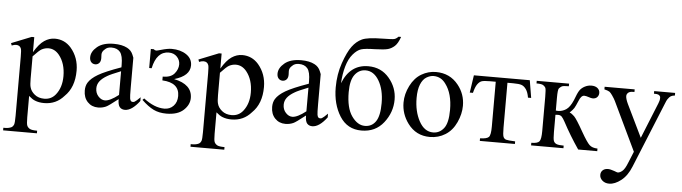

<svg xmlns="http://www.w3.org/2000/svg" viewBox="-54 -887 4703 1324"><g transform="rotate(5 2297.0 -225.5)"><path d="M-1 -390 137 -445H155V-341Q190 -400 225 -423.5Q260 -447 298 -447Q366 -447 411 -395Q466 -330 466 -240Q466 -124 399 -60Q345 2 262 2Q226 2 199 -9Q180 -16 155 -38V110Q155 156 161 168.5Q167 181 180.5 188.5Q194 196 231 196V214H-3V196H9Q36 196 55 186Q64 180 69 168Q74 156 74 107V-302Q74 -346 70 -357.5Q66 -369 57.5 -375Q49 -381 35 -381Q23 -381 5 -374ZM155 -312V-158Q155 -116 160 -99Q167 -71 193.5 -49.5Q220 -28 260 -28Q309 -28 339 -66Q379 -116 379 -194Q379 -283 334 -339Q303 -377 260 -377Q236 -377 213 -365Q196 -356 155 -312Z M772 -70Q706 -18 689 -11Q664 0 635 0Q591 0 562.5 -30Q534 -60 534 -109Q534 -141 548 -164Q567 -195 614.5 -223Q662 -251 772 -290V-307Q772 -371 752 -395.5Q732 -420 692 -420Q663 -420 647 -403Q627 -387 627 -366L628 -340Q628 -318 617 -306.5Q606 -295 590 -295Q573 -295 562 -307Q551 -319 551 -340Q551 -380 591.5 -413.5Q632 -447 706 -447Q763 -447 799 -428Q828 -413 840 -383L848 -363V-156Q848 -95 850.5 -81.5Q853 -68 858 -63.5Q863 -59 871 -59Q878 -59 883 -62Q894 -68 922 -96V-70Q869 0 821 0Q798 0 785 -15Q772 -30 772 -70ZM772 -99V-263Q701 -235 680 -222Q645 -202 628.5 -180Q612 -158 612 -131Q612 -98 632.5 -75.5Q653 -53 678 -53Q713 -53 772 -99Z M963 -302V-434H983Q991 -426 1001 -426Q1007 -426 1034 -434Q1079 -447 1106 -447Q1167 -447 1208 -419.5Q1249 -392 1249 -345Q1249 -272 1141 -241Q1267 -215 1267 -121Q1267 -74 1226.5 -36.5Q1186 1 1108 1Q1057 1 1019 -17.5Q981 -36 936 -79L947 -90Q1022 -32 1091 -32Q1129 -32 1154 -58Q1179 -84 1179 -127Q1179 -219 1061 -225V-251Q1117 -251 1142 -281Q1167 -311 1167 -345Q1167 -375 1145.5 -397.5Q1124 -420 1089 -420Q1005 -420 980 -302Z M1296 -390 1434 -445H1452V-341Q1487 -400 1522 -423.5Q1557 -447 1595 -447Q1663 -447 1708 -395Q1763 -330 1763 -240Q1763 -124 1696 -60Q1642 2 1559 2Q1523 2 1496 -9Q1477 -16 1452 -38V110Q1452 156 1458 168.5Q1464 181 1477.5 188.5Q1491 196 1528 196V214H1294V196H1306Q1333 196 1352 186Q1361 180 1366 168Q1371 156 1371 107V-302Q1371 -346 1367 -357.5Q1363 -369 1354.5 -375Q1346 -381 1332 -381Q1320 -381 1302 -374ZM1452 -312V-158Q1452 -116 1457 -99Q1464 -71 1490.5 -49.5Q1517 -28 1557 -28Q1606 -28 1636 -66Q1676 -116 1676 -194Q1676 -283 1631 -339Q1600 -377 1557 -377Q1533 -377 1510 -365Q1493 -356 1452 -312Z M2069 -70Q2003 -18 1986 -11Q1961 0 1932 0Q1888 0 1859.5 -30Q1831 -60 1831 -109Q1831 -141 1845 -164Q1864 -195 1911.5 -223Q1959 -251 2069 -290V-307Q2069 -371 2049 -395.5Q2029 -420 1989 -420Q1960 -420 1944 -403Q1924 -387 1924 -366L1925 -340Q1925 -318 1914 -306.5Q1903 -295 1887 -295Q1870 -295 1859 -307Q1848 -319 1848 -340Q1848 -380 1888.5 -413.5Q1929 -447 2003 -447Q2060 -447 2096 -428Q2125 -413 2137 -383L2145 -363V-156Q2145 -95 2147.5 -81.5Q2150 -68 2155 -63.5Q2160 -59 2168 -59Q2175 -59 2180 -62Q2191 -68 2219 -96V-70Q2166 0 2118 0Q2095 0 2082 -15Q2069 -30 2069 -70ZM2069 -99V-263Q1998 -235 1977 -222Q1942 -202 1925.5 -180Q1909 -158 1909 -131Q1909 -98 1929.5 -75.5Q1950 -53 1975 -53Q2010 -53 2069 -99Z M2290 -313Q2342 -446 2468 -446Q2557 -446 2612.5 -380.5Q2668 -315 2668 -232Q2668 -144 2611.5 -72Q2555 0 2458 0Q2360 0 2308 -82.5Q2256 -165 2256 -281Q2256 -372 2283.5 -451Q2311 -530 2340 -569Q2369 -608 2407 -625.5Q2445 -643 2544 -644Q2615 -645 2629 -648.5Q2643 -652 2657 -667H2675Q2659 -621 2638 -602Q2617 -583 2592 -576Q2567 -569 2503 -567Q2435 -566 2407.5 -557.5Q2380 -549 2352 -516.5Q2324 -484 2308.5 -430Q2293 -376 2290 -313ZM2452 -416Q2406 -416 2377 -377.5Q2348 -339 2348 -257Q2348 -147 2388 -90.5Q2428 -34 2479 -34Q2527 -34 2554 -73Q2581 -112 2581 -200Q2581 -293 2545 -354.5Q2509 -416 2452 -416Z M2936 -447Q3033 -447 3091 -374Q3141 -312 3141 -231Q3141 -174 3114 -115.5Q3087 -57 3039 -27Q2991 3 2932 3Q2836 3 2779 -74Q2731 -139 2731 -218Q2731 -277 2760 -334.5Q2789 -392 2836 -419.5Q2883 -447 2936 -447ZM2922 -418Q2898 -418 2873 -403Q2848 -388 2833 -351.5Q2818 -315 2818 -257Q2818 -165 2854.5 -97.5Q2891 -30 2952 -30Q2996 -30 3025.5 -67Q3055 -104 3055 -195Q3055 -308 3006 -373Q2974 -418 2922 -418Z M3198 -447H3585L3605 -326H3583Q3577 -363 3563 -383Q3549 -403 3531.5 -409.5Q3514 -416 3472 -416H3433V-105Q3433 -55 3439 -41.5Q3445 -28 3458.5 -24Q3472 -20 3521 -18V0H3278V-18Q3325 -19 3338.5 -33Q3352 -47 3352 -105V-416H3312Q3270 -416 3254.5 -410.5Q3239 -405 3225.5 -386Q3212 -367 3202 -326H3180Z M4091 0H3959Q3898 -89 3848 -183Q3836 -205 3826.5 -215.5Q3817 -226 3800 -226Q3795 -226 3782 -225V-105Q3782 -57 3787.5 -43.5Q3793 -30 3807.5 -24Q3822 -18 3857 -18V0H3633V-18Q3677 -18 3689 -34Q3701 -50 3701 -105V-342Q3701 -395 3696 -404.5Q3691 -414 3679.5 -421.5Q3668 -429 3633 -429V-447H3857V-429Q3817 -429 3807.5 -423Q3798 -417 3790 -408.5Q3782 -400 3782 -342V-254Q3793 -253 3797 -253Q3827 -253 3853 -270Q3879 -287 3900 -336Q3919 -388 3931.5 -406Q3944 -424 3966 -435.5Q3988 -447 4012 -447Q4039 -447 4054.5 -434Q4070 -421 4070 -401Q4070 -384 4059 -372Q4048 -360 4028 -360Q4017 -360 4001 -366Q3980 -373 3969 -373Q3947 -373 3932 -334Q3916 -296 3908 -283Q3900 -270 3878 -249Q3893 -244 3911 -226Q3929 -208 3977 -123Q4016 -55 4035 -37Q4054 -19 4091 -18Z M4103 -447H4311V-429H4301Q4279 -429 4268 -419.5Q4257 -410 4257 -396Q4257 -377 4273 -343L4382 -118L4482 -365Q4491 -385 4491 -404Q4491 -413 4487 -417Q4483 -423 4475 -426Q4467 -429 4446 -429V-447H4591V-429Q4573 -427 4563.5 -421.5Q4554 -416 4542 -399Q4537 -393 4525 -362L4343 84Q4317 149 4274 182.5Q4231 216 4192 216Q4163 216 4144.5 199.5Q4126 183 4126 161Q4126 141 4139.5 128.5Q4153 116 4176 116Q4192 116 4220 126Q4240 134 4244 134Q4259 134 4276.5 119Q4294 104 4311 60L4343 -18L4182 -355Q4175 -370 4159 -393Q4147 -410 4139 -416Q4128 -423 4103 -429Z"/></g></svg>

Font: New Athena Unicode
Style: Regular
Weight: 400
Designer: J. Rusten 1997; rev. by R. Hancock 2001, 2002, rev. by D. Mastronarde 2002-2021
Foundry: GreekKeys New Athena Unicode
Version: Version 5.008